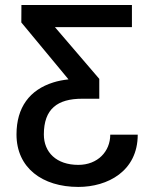

<svg xmlns="http://www.w3.org/2000/svg" viewBox="-20 -548 607 761"><path d="M64.9 -528.3 64.5 -459 251.5 -233.4C229.5 -231 209.5 -227.1 190.9 -221.2C97.7 -191.9 45.4 -122.6 45.4 -15.1C45.4 117.2 147.5 192.9 290.5 192.9C406.2 192.9 525.9 130.9 525.9 -14.2H417C417 52.2 367.2 105.5 290.5 105.5C203.6 105.5 153.8 55.7 153.8 -15.1C153.8 -116.2 207.5 -156.7 305.7 -156.7H373.5V-235.4L197.8 -440.4H502.9V-528.3Z"/></svg>

Font: Bert Sans Medium
Style: Regular
Weight: 500
Designer: Christian Robertson (Google), Cristiano Sobral
Foundry: Google, Cristiano Sobral
Version: Version 3.101